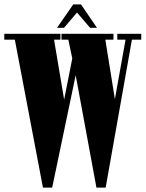

<svg xmlns="http://www.w3.org/2000/svg" viewBox="-24 -854 664 874"><path d="M171.5 0 43.5 -673.5H-4.5V-700H251V-673.5H222L268 -400.5L305 -588L287 -673.5H256V-700H492.5V-673.5H455.5L499 -402.5L547.5 -673.5H510V-700H619V-673.5H576.5L457 0H415L320.5 -511.5L213.5 0ZM235.5 -727.5 309.5 -834H344.5L417.5 -727.5H386L326.5 -797L267.5 -727.5Z"/></svg>

Font: Imbue 50pt Black
Style: Regular
Weight: 900
Designer: Tyler Finck
Foundry: Etcetera Type Company
Version: Version 1.102; ttfautohint (v1.8.3)